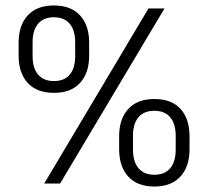

<svg xmlns="http://www.w3.org/2000/svg" viewBox="-20 -670 760 701"><path d="M141.5 0 522 -639H580.5L199.5 0ZM543.5 11Q481 11 448 -25.5Q415 -62 415 -125V-172.5Q415 -236 448.2 -272.2Q481.5 -308.5 543.5 -308.5Q606 -308.5 639 -272.5Q672 -236.5 672 -172.5V-125Q672 -62 638.8 -25.5Q605.5 11 543.5 11ZM543.5 -32Q581.5 -32 601.5 -55.8Q621.5 -79.5 621.5 -124V-173.5Q621.5 -218 601.5 -241.8Q581.5 -265.5 543.5 -265.5Q505.5 -265.5 485.5 -241.8Q465.5 -218 465.5 -173.5V-124Q465.5 -79.5 485.8 -55.8Q506 -32 543.5 -32ZM177 -331Q114.5 -331 81.2 -367.2Q48 -403.5 48 -466.5V-514.5Q48 -577.5 81.2 -613.8Q114.5 -650 177 -650Q239 -650 272.2 -613.8Q305.5 -577.5 305.5 -514.5V-466.5Q305.5 -403.5 272.2 -367.2Q239 -331 177 -331ZM177 -374Q214.5 -374 234.5 -397.5Q254.5 -421 254.5 -465.5V-515.5Q254.5 -559.5 234.5 -583.2Q214.5 -607 177 -607Q139 -607 119 -583.2Q99 -559.5 99 -515.5V-465.5Q99 -421 119.2 -397.5Q139.5 -374 177 -374Z"/></svg>

Font: Anek Tamil Medium Light
Style: Regular
Weight: 300
Version: Version 1.003